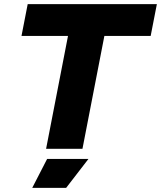

<svg xmlns="http://www.w3.org/2000/svg" viewBox="-20 -720 779 929"><path d="M203 0 309 -546H84L114 -700H739L709 -546H485L379 0ZM136 189 208 49H408L300 189Z"/></svg>

Font: REM
Style: Bold Italic
Weight: 700
Italic angle: -11°
Designer: Octavio Pardo
Foundry: Ashler Design
Version: Version 1.005;gftools[0.9.28]